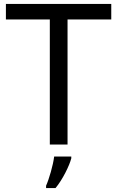

<svg xmlns="http://www.w3.org/2000/svg" viewBox="-20 -734 596 975"><path d="M323 0V-635H545V-714H10V-635H233V0ZM342 70V61H255C250 104 229 176 214 209V221H262C298 178 333 106 342 70Z"/></svg>

Font: Noto Sans Hebrew Droid Medium
Style: Regular
Weight: 500
Designer: Monotype Design Team
Foundry: Monotype Imaging Inc.
Version: Version 1.100